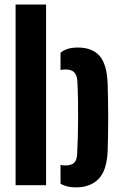

<svg xmlns="http://www.w3.org/2000/svg" viewBox="-20 -820 536 850"><path d="M49 0V-800H184V0ZM248 -7V-90Q252.5 -89 258 -88.2Q263.5 -87.5 268.5 -87.5Q297 -87.5 308.8 -99.8Q320.5 -112 321.5 -138Q323.5 -172 324.5 -212.5Q325.5 -253 325.8 -296Q326 -339 325.2 -381Q324.5 -423 322.5 -460.5Q321 -486 309.2 -499.2Q297.5 -512.5 268.5 -512.5Q258 -512.5 248 -510V-586.5Q261.5 -598 280.2 -603.8Q299 -609.5 325 -609.5Q388 -609.5 420.5 -573Q453 -536.5 456.5 -451Q457.5 -422.5 458.2 -382.5Q459 -342.5 459 -299.2Q459 -256 458.2 -216.8Q457.5 -177.5 456.5 -149Q452.5 -64.5 416 -27.5Q379.5 9.5 316.5 9.5Q294 9.5 277.2 5.2Q260.5 1 248 -7Z"/></svg>

Font: Big Shoulders Stencil Text Thin ExtraBold
Style: Regular
Weight: 800
Version: Version 2.001